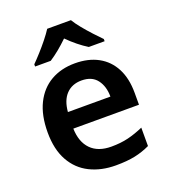

<svg xmlns="http://www.w3.org/2000/svg" viewBox="-141 -868 866 981"><g transform="rotate(-20 292.5 -378.0)"><path d="M321 10Q242 10 180.5 -20.5Q119 -51 84.5 -113Q50 -175 50 -267Q50 -360 81.5 -423.5Q113 -487 169.5 -519.5Q226 -552 301 -552Q374 -552 427 -523Q480 -494 508.5 -439Q537 -384 537 -306V-241H180Q182 -168 221 -128Q260 -88 332 -88Q383 -88 424 -98Q465 -108 508 -127V-27Q468 -8 425 1Q382 10 321 10ZM183 -330H414Q414 -386 386.5 -422Q359 -458 303 -458Q251 -458 219.5 -425Q188 -392 183 -330ZM358 -766Q371 -744 393.5 -716.5Q416 -689 440.5 -662.5Q465 -636 483 -618V-606H397Q371 -622 345 -643Q319 -664 293 -690Q266 -664 241 -643.5Q216 -623 190 -606H105V-618Q124 -637 147.5 -663Q171 -689 193 -716.5Q215 -744 229 -766Z"/></g></svg>

Font: Noto Sans Symbols SemiBold
Style: Regular
Weight: 600
Version: Version 2.002